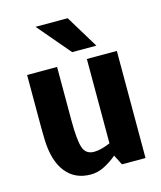

<svg xmlns="http://www.w3.org/2000/svg" viewBox="-107 -779 728 866"><g transform="rotate(-15 256.5 -346.0)"><path d="M210 8Q136 8 94 -45.5Q52 -99 49 -198L48 -250V-500H188V-250Q188 -162 199.5 -124.5Q211 -87 251 -87Q268 -87 288 -92.5Q308 -98 327 -106V-500H467V0H357L333 -47Q307 -25 275.5 -8.5Q244 8 211 8H210ZM141 -700H291L384 -547H271Z"/></g></svg>

Font: Epunda Sans
Style: Bold
Weight: 700
Designer: Simon Atzbach
Foundry: typofactur
Version: Version 2.204; ttfautohint (v1.8.4.7-5d5b)